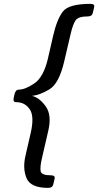

<svg xmlns="http://www.w3.org/2000/svg" viewBox="-20 -750 496 970"><path d="M61.5 -233.9Q44.4 -233.9 49.3 -255.9L53.7 -275.4Q59.1 -297.4 76.2 -297.4Q107.4 -297.4 153.8 -328.9Q200.2 -360.4 222.2 -454.6L248.5 -569.3Q267.6 -652.3 297.4 -691.4Q327.1 -730.5 437.5 -730.5Q459.5 -730.5 455.6 -713.4L448.7 -684.1Q444.8 -667 422.9 -667Q375 -667 361.6 -646.7Q348.1 -626.5 337.4 -580.6L304.7 -440.9Q278.3 -326.7 228.5 -297.9Q178.7 -269 144 -266.1L143.6 -265.1Q180.2 -255.9 211.2 -212.2Q242.2 -168.5 224.1 -90.3L191.9 49.3Q181.2 95.7 185.5 115.7Q189.9 135.7 237.8 135.7Q259.8 135.7 255.9 152.8L249 182.1Q245.1 199.2 223.1 199.2Q135.3 199.2 114.5 150.9Q93.8 102.5 108.4 38.1L134.8 -76.7Q154.8 -162.6 130.1 -198.2Q105.5 -233.9 61.5 -233.9Z"/></svg>

Font: Istok Web
Style: BoldItalic
Weight: 700
Italic angle: -13°
Designer: Andrey V. Panov
Foundry: Andrey V. Panov
Version: Version 1.0.2g